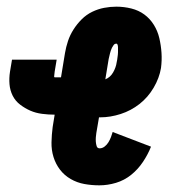

<svg xmlns="http://www.w3.org/2000/svg" viewBox="-20 -548 540 576"><path d="M278 8Q255 8 233 4Q211 0 192 -11Q173 -22 160 -39Q147 -56 140.5 -77Q134 -98 134.5 -121Q135 -144 138 -167L144 -204Q125 -204 106 -206.5Q87 -209 71 -216Q55 -223 40.5 -234Q26 -245 18 -261Q10 -277 8.5 -295.5Q7 -314 10 -333L16 -369H150L144 -333Q144 -331 143.5 -328.5Q143 -326 143 -324Q143 -322 142.5 -319Q142 -316 145 -316H163L175 -389Q178 -407 184 -425Q190 -443 200.5 -459.5Q211 -476 225 -490Q239 -504 256.5 -512.5Q274 -521 292.5 -524.5Q311 -528 329 -528Q352 -528 374 -522.5Q396 -517 413 -504.5Q430 -492 441.5 -473.5Q453 -455 458 -433.5Q463 -412 464.5 -389.5Q466 -367 463 -344Q458 -314 441 -285Q424 -256 398.5 -236Q373 -216 342 -206Q311 -196 281 -196H277L269 -149Q268 -143 267.5 -136Q267 -129 267.5 -122.5Q268 -116 270 -109.5Q272 -103 279 -103Q287 -103 294 -108.5Q301 -114 305.5 -121.5Q310 -129 313 -137Q316 -145 318 -152L433 -108Q424 -85 409 -62.5Q394 -40 373.5 -23.5Q353 -7 328 0.5Q303 8 278 8ZM296 -310Q311 -316 319.5 -331Q328 -346 330 -361Q331 -365 331.5 -368.5Q332 -372 332.5 -376Q333 -380 333.5 -383.5Q334 -387 334 -391Q334 -395 334 -398.5Q334 -402 334 -405.5Q334 -409 333 -413Q332 -417 329 -417Q324 -417 321 -413Q318 -409 316 -405Q314 -401 312.5 -396.5Q311 -392 310 -388Q309 -384 308 -379.5Q307 -375 306 -371Z"/></svg>

Font: Iosevka Curly Heavy
Style: Italic
Weight: 900
Italic angle: -9°
Monospace: yes
Designer: Belleve Invis
Foundry: Belleve Invis
Version: Version 22.1.2; ttfautohint (v1.8.4)